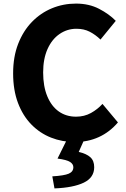

<svg xmlns="http://www.w3.org/2000/svg" viewBox="-20 -776 702 1068"><path d="M397 14Q326 14 264 -10.5Q202 -35 154.5 -83.5Q107 -132 80 -203.5Q53 -275 53 -368Q53 -460 81 -532Q109 -604 157.5 -654Q206 -704 269 -730Q332 -756 403 -756Q475 -756 531 -727Q587 -698 624 -660L539 -556Q511 -583 479 -599.5Q447 -616 405 -616Q354 -616 311.5 -587Q269 -558 244.5 -503.5Q220 -449 220 -373Q220 -296 243 -240.5Q266 -185 307 -156Q348 -127 403 -127Q449 -127 486 -147.5Q523 -168 550 -198L636 -95Q590 -41 529.5 -13.5Q469 14 397 14ZM283 272 271 205Q337 201 362.5 190Q388 179 388 154Q388 137 370 125Q352 113 300 106L355 -5H451L418 69Q461 79 482.5 98.5Q504 118 504 154Q504 212 446 240Q388 268 283 272Z"/></svg>

Font: Noto Sans SC Thin ExtraBold
Style: Regular
Weight: 800
Version: Version 2.004-H2;hotconv 1.0.118;makeotfexe 2.5.65603